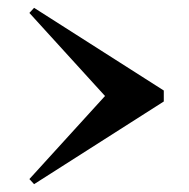

<svg xmlns="http://www.w3.org/2000/svg" viewBox="-20 -593 482 490"><path d="M248 -348 55 -136 67 -123 398 -334V-362L67 -573L55 -560Z"/></svg>

Font: Purple Purse
Style: Regular
Weight: 400
Designer: Astigmatic (AOETI)
Foundry: Astigmatic (AOETI)
Version: Version 1.000